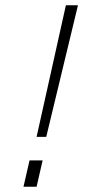

<svg xmlns="http://www.w3.org/2000/svg" viewBox="-20 -710 341 730"><path d="M119.1 -189.5 230.5 -689.9H276.4L155.8 -189.5ZM69.3 0 92.3 -100.1H142.1L119.1 0Z"/></svg>

Font: HK Grotesk Light Legacy Italic
Style: Regular
Weight: 300
Italic angle: -13°
Designer: Alfredo Marco Pradil
Foundry: Hanken Design Co.
Version: Version 2.022;PS 002.022;hotconv 1.0.88;makeotf.lib2.5.64775